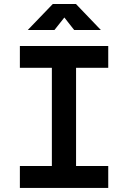

<svg xmlns="http://www.w3.org/2000/svg" viewBox="-20 -918 626 938"><path d="M77.1 0H508.8V-106.9H351.6V-586.9H508.8V-693.4H77.1V-586.9H233.4V-106.9H77.1ZM115.7 -771.5H246.1L294.4 -832.5L342.3 -771.5H472.7L351.1 -898.4H237.8Z"/></svg>

Font: Cascadia Code NF SemiBold
Style: Regular
Weight: 600
Monospace: yes
Designer: Aaron Bell
Foundry: Saja Typeworks
Version: Version 2404.023